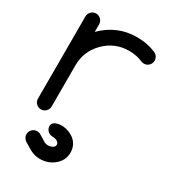

<svg xmlns="http://www.w3.org/2000/svg" viewBox="-186 -641 842 949"><g transform="rotate(30 234.5 -166.0)"><path d="M39.1 -507.8Q39.1 -523.9 50.5 -535.4Q62 -546.9 78.1 -546.9Q94.2 -546.9 105.7 -535.4Q117.2 -523.9 117.2 -507.8V-464.8Q199.2 -546.9 312.5 -546.9Q369.6 -546.9 417.5 -527.3Q426.3 -523.9 433.6 -517.1Q444.8 -505.4 444.8 -489.3Q444.8 -473.1 433.3 -461.7Q421.9 -450.2 405.8 -450.2Q396.5 -450.2 388.7 -454.1Q354 -468.8 312.5 -468.8Q231.4 -468.8 174.3 -411.6Q117.2 -354.5 117.2 -273.4V-39.1Q117.2 -22.9 105.7 -11.5Q94.2 0 78.1 0Q62 0 50.5 -11.5Q39.1 -22.9 39.1 -39.1ZM278.3 41.5Q312 68.8 312 112.3Q312 155.8 277.6 185.3Q243.2 214.8 194.8 214.8Q166 214.8 139.2 200.7L94.7 174.3Q77.6 160.2 77.6 141.6Q77.6 125.5 89.1 114Q100.6 102.5 116.7 102.5Q128.4 102.5 137.7 108.4L175.8 131.8Q185.1 136.7 194.8 136.7Q210.9 136.7 222.4 130.1Q233.9 123.5 233.9 112.3Q233.9 101.1 222.4 94.5Q210.9 87.9 194.8 87.9Q178.7 87.9 167.2 76.4Q155.8 64.9 155.8 48.8Q155.8 39.1 165 29.8Q179.2 17.6 211.9 17.6Q248 19.5 278.3 41.5Z"/></g></svg>

Font: Comfortaa
Style: Regular
Weight: 400
Designer: Johan Aakerlund - aajohan
Foundry: Johan Aakerlund
Version: Version 2.004 2013